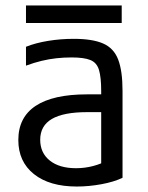

<svg xmlns="http://www.w3.org/2000/svg" viewBox="-20 -672 540 702"><path d="M261 10Q161 10 104 -35.5Q47 -81 47 -160Q47 -243 110.5 -285Q174 -327 298 -327H388V-262H299Q212 -262 169.5 -237Q127 -212 127 -161Q127 -113 162 -85Q197 -57 258 -57Q290 -57 320.5 -65Q351 -73 372 -86L350 -40V-338Q350 -389 342 -416Q334 -443 310.5 -452.5Q287 -462 242 -462Q213 -462 186 -459Q159 -456 132 -449.5Q105 -443 75 -432V-501Q110 -515 155.5 -522.5Q201 -530 250 -530Q318 -530 357 -513Q396 -496 412 -454.5Q428 -413 428 -340V-22Q397 -7 351 1.5Q305 10 261 10ZM75 -588V-652H425V-588Z"/></svg>

Font: M PLUS Code Latin
Style: Regular
Weight: 400
Designer: Coji Morishita
Foundry: UNDERFOREST DESIGN
Version: Version 1.002; ttfautohint (v1.8.3)